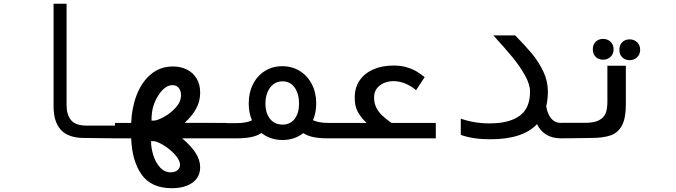

<svg xmlns="http://www.w3.org/2000/svg" viewBox="-20 -745 3640 1034"><path d="M268.5 -172V-725H338.5V-180Q338.5 -126.5 363 -97.5Q387.5 -68.5 448 -68.5H601.5V0L430.5 -2Q348.5 -2.5 308.5 -45Q268.5 -87.5 268.5 -172Z M686.5 0H599V-83H686.5Q689.5 -164.5 716 -233.5Q742.5 -302.5 792.2 -344.8Q842 -387 912.5 -387Q953.5 -387 986.5 -370.5Q1019.5 -354 1038.8 -322.2Q1058 -290.5 1058 -246Q1058 -200.5 1036.8 -160.8Q1015.5 -121 974.5 -83.5L1201 -83V0H961Q1010.5 42 1034.2 79.8Q1058 117.5 1058 156Q1058 190.5 1039.8 215.8Q1021.5 241 987 254.8Q952.5 268.5 905.5 268.5Q794 268.5 742.2 194.5Q690.5 120.5 686.5 0ZM949.5 142.5Q949.5 118 922.5 88Q895.5 58 860 36.5Q824.5 15 804.5 15H793.5Q793.5 51.5 805.5 90.5Q817.5 129.5 841.5 156.2Q865.5 183 899.5 183Q922.5 183 936 171.5Q949.5 160 949.5 142.5ZM955 -233.5Q955 -256 942.8 -271.2Q930.5 -286.5 908.5 -286.5Q863.5 -286.5 824.5 -217.5Q809.5 -189.5 802.8 -161.8Q796 -134 796 -95.5H809Q826 -95.5 862.2 -115Q898.5 -134.5 926.8 -166Q955 -197.5 955 -233.5Z M1388.5 -28.5Q1364 -13 1331.5 -6.5Q1299 0 1255 0H1198.5V-82H1255Q1305.5 -82 1337 -97Q1319.5 -137.5 1319.5 -188Q1319.5 -246.5 1342.8 -292Q1366 -337.5 1407 -363Q1448 -388.5 1500 -388.5Q1552.5 -388.5 1594 -363Q1635.5 -337.5 1659.2 -292Q1683 -246.5 1683 -188Q1683 -138 1665.5 -97.5Q1698 -83 1748.5 -83H1802V0H1745.5Q1702 0 1669.8 -6.2Q1637.5 -12.5 1613 -28Q1590.5 -10 1562 -0.5Q1533.5 9 1501.5 9Q1436 9 1388.5 -28.5ZM1590.5 -187.5Q1590.5 -240 1566.8 -273.5Q1543 -307 1501.5 -307Q1473.5 -307 1452.8 -291.5Q1432 -276 1420.8 -248.8Q1409.5 -221.5 1409.5 -187.5Q1409.5 -136 1434.2 -105Q1459 -74 1501.5 -74Q1543.5 -74 1567 -105Q1590.5 -136 1590.5 -187.5Z M1797.5 -83H1954.5Q1925 -110 1907 -142.5Q1889 -175 1890.5 -224Q1891 -274 1916.8 -312Q1942.5 -350 1989.8 -371Q2037 -392 2100 -392Q2140 -392 2171.8 -382.2Q2203.5 -372.5 2224.2 -359.8Q2245 -347 2267 -329.5L2220.5 -259Q2201 -277.5 2167.8 -292.8Q2134.5 -308 2099 -308Q2072 -308 2048 -298Q2024 -288 2009.2 -268.2Q1994.5 -248.5 1994.5 -220.5Q1994.5 -190.5 2005.8 -167Q2017 -143.5 2036.8 -124.5Q2056.5 -105.5 2088 -83H2327V0H1797.5Z M2461.5 -18.5V-106Q2533.5 -80.5 2617 -80.5Q2721.5 -80.5 2778 -121Q2834.5 -161.5 2834.5 -252Q2834.5 -291 2806.5 -340.5Q2778.5 -390 2741.2 -435.2Q2704 -480.5 2650 -540L2637 -554.5H2754.5Q2810 -498 2845.2 -455.5Q2880.5 -413 2905.5 -361Q2930.5 -309 2930.5 -253Q2930.5 -208.5 2921.5 -172.5Q2937.5 -83 3001.5 -83V0Q2910 0 2872 -76.5Q2796 5 2620.5 5Q2526.5 5 2461.5 -18.5Z M3001.5 -83.5H3131.5Q3180 -83.5 3206.2 -97.5Q3232.5 -111.5 3241.8 -135.5Q3251 -159.5 3251 -196V-391H3350.5V-183.5Q3350.5 -108.5 3329.5 -69.2Q3308.5 -30 3268.5 -16Q3228.5 -2 3162.5 -2L3093.5 -1L3001.5 0ZM3172.5 -479.5Q3172.5 -504.5 3187.8 -520Q3203 -535.5 3227.5 -535.5Q3252.5 -535.5 3268.5 -519.8Q3284.5 -504 3284.5 -479.5Q3284.5 -455 3268.5 -439.2Q3252.5 -423.5 3227.5 -423.5Q3203 -423.5 3187.8 -439Q3172.5 -454.5 3172.5 -479.5ZM3315.5 -477Q3315.5 -502 3330.8 -517.5Q3346 -533 3370.5 -533Q3395.5 -533 3411.5 -517.2Q3427.5 -501.5 3427.5 -477Q3427.5 -452.5 3411.5 -436.8Q3395.5 -421 3370.5 -421Q3346 -421 3330.8 -436.5Q3315.5 -452 3315.5 -477Z"/></svg>

Font: JuliaMono Medium
Style: Italic
Weight: 500
Italic angle: -9°
Monospace: yes
Designer: cormullion
Foundry: corm
Version: Version 0.054; ttfautohint (v1.8.4)